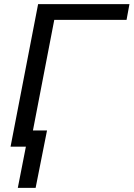

<svg xmlns="http://www.w3.org/2000/svg" viewBox="-20 -708 645 927"><path d="M605 -688 591 -612H242L139 -78H207L152 199H66L105 0H31L164 -688Z"/></svg>

Font: Libra Sans Modern
Style: Italic
Weight: 400
Italic angle: -12°
Foundry: Stefan Peev, Context Ltd
Version: Version 1.000